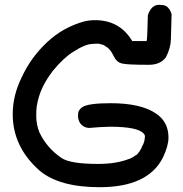

<svg xmlns="http://www.w3.org/2000/svg" viewBox="-20 -780 762 800"><path d="M395 0Q227 0 145 -69Q33 -168 33 -304Q33 -382 70 -457Q108 -540 175.5 -603.5Q243 -667 332 -691Q354 -696 376 -696Q479 -696 531 -609H591Q594 -618 596 -716Q610 -760 643 -760L655 -759Q683 -759 695 -721L692 -615Q691 -579 671 -541Q648 -510 600 -510Q509 -510 487.5 -515.5Q466 -521 455 -544Q453 -549 442 -567Q441 -567 440 -569Q435 -576 428 -582Q426 -582 420.5 -586.5Q415 -591 413 -592Q394 -597 393.5 -597.5Q393 -598 391 -598Q372 -598 366 -597Q336 -597 285 -564Q246 -540 202 -487Q201 -485 198.5 -482.5Q196 -480 188 -468Q144 -406 134 -341L132 -333L133 -335Q131 -326 131 -296Q131 -261 145 -226Q146 -226 146 -225Q176 -163 236 -122Q272 -97 389 -97Q465 -97 518 -118Q521 -118 524 -120Q540 -128 545 -133Q549 -133 555 -141Q556 -143 557 -144Q558 -145 558.5 -146Q559 -147 560 -147L570 -164Q570 -167 572 -170Q583 -187 584 -213Q583 -215 583 -216.5Q583 -218 582 -219Q581 -220 579 -223Q555 -252 438 -252Q395 -251 353 -247Q328 -247 313 -268Q305 -282 305 -297Q305 -300 306 -310.5Q307 -321 322 -333Q346 -350 441 -350Q567 -350 630 -307Q682 -272 682 -207Q682 -172 659 -124Q597 0 395 0Z"/></svg>

Font: Bad Comic
Style: Regular
Weight: 400
Designer: GGBotNet
Foundry: f0n7
Version: 0.9